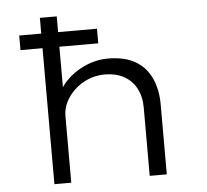

<svg xmlns="http://www.w3.org/2000/svg" viewBox="-52 -796 916 851"><g transform="rotate(-5 405.5 -370.0)"><path d="M58 -605V-670H404V-605ZM156 0V-740H231V-386L208 -373Q219 -417 254 -453.5Q289 -490 338.5 -512Q388 -534 441 -534Q514 -534 561 -507Q608 -480 632 -429.5Q656 -379 656 -311V0H580V-303Q580 -353 560.5 -389.5Q541 -426 505 -445.5Q469 -465 421 -465Q380 -465 345 -450Q310 -435 284.5 -410.5Q259 -386 245 -357Q231 -328 231 -297V0H194Q180 0 170.5 0Q161 0 156 0Z"/></g></svg>

Font: Lexend Giga Light
Style: Regular
Weight: 300
Version: Version 1.007